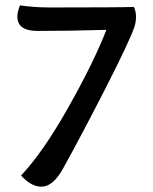

<svg xmlns="http://www.w3.org/2000/svg" viewBox="-20 -690 575 720"><path d="M59 -32Q140 -117 235.5 -286Q331 -455 379 -578Q235 -574 121 -574Q45 -574 45 -628Q45 -645 55 -670Q105 -662 170 -662Q429 -662 482 -664Q490 -648 490 -627Q490 -607 484 -589Q466 -536 377 -361.5Q288 -187 217 -59Q179 10 136 10Q96 10 59 -32Z"/></svg>

Font: Overlock
Style: Bold
Weight: 700
Designer: Dario Muhafara
Foundry: Dario Manuel Muhafara
Version: Version 1.002